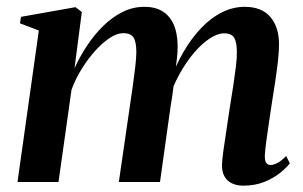

<svg xmlns="http://www.w3.org/2000/svg" viewBox="-20 -546 910 576"><path d="M225.5 -510 203.5 -341Q219 -375.5 240.8 -408.5Q262.5 -441.5 289.5 -468Q316.5 -494.5 347.5 -510Q378.5 -525.5 413 -525.5Q449.5 -525.5 472.2 -509Q495 -492.5 505 -462Q515 -431.5 512.5 -389Q512 -381 510.5 -368Q509 -355 506.8 -339.2Q504.5 -323.5 502 -308L488 -296Q506 -348.5 530.8 -390.8Q555.5 -433 584.8 -463.2Q614 -493.5 646.8 -509.5Q679.5 -525.5 714 -525.5Q765 -525.5 791 -495.2Q817 -465 817 -413Q817 -390.5 813.8 -362Q810.5 -333.5 805.8 -302.2Q801 -271 796 -239.5Q792 -211 787.2 -180.5Q782.5 -150 779 -123.5Q775.5 -97 774.5 -80Q774 -63.5 778.8 -57.2Q783.5 -51 791.5 -51Q800.5 -51 812.2 -57Q824 -63 838.5 -78L849.5 -56Q839 -42.5 819.8 -27Q800.5 -11.5 772.8 -0.2Q745 11 709 11Q691 11 676.8 4.5Q662.5 -2 654.2 -15.5Q646 -29 646 -50Q646 -63.5 650 -92.8Q654 -122 659.5 -157Q665 -192 669.5 -224Q675 -257 679.8 -288.8Q684.5 -320.5 687.8 -347Q691 -373.5 690.5 -390.5Q690.5 -419.5 682.5 -432.8Q674.5 -446 652 -446Q633 -446 609.5 -430.8Q586 -415.5 562.2 -387.8Q538.5 -360 518 -322.8Q497.5 -285.5 483.5 -242L504.5 -321.5Q502.5 -304 500.8 -288.8Q499 -273.5 496.8 -258Q494.5 -242.5 491.5 -225L460 0H336.5L369 -223.5Q374 -256.5 378.5 -288.8Q383 -321 386 -347.5Q389 -374 389 -390Q389 -420 380.8 -433.2Q372.5 -446.5 349.5 -446.5Q331 -446.5 309 -432Q287 -417.5 265.2 -393.2Q243.5 -369 224.8 -338.8Q206 -308.5 194.5 -276.5L155.5 0H32.5L96.5 -454.5L40 -476L43 -495.5L206.5 -524.5Z"/></svg>

Font: Merriweather 120pt SemiBold
Style: Italic
Weight: 600
Italic angle: -7.8°
Version: Version 2.101